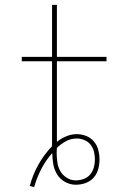

<svg xmlns="http://www.w3.org/2000/svg" viewBox="-20 -755 540 793"><path d="M121 18 103 13Q115 -33 138.5 -75Q162 -117 195 -151V-502H70V-520H195V-735H215V-520H420V-502H215V-169Q232 -183 253.5 -192Q275 -201 297 -201Q317 -201 336 -193.5Q355 -186 368 -170.5Q381 -155 386 -135.5Q391 -116 391 -97Q391 -76 385.5 -56Q380 -36 366.5 -21Q353 -6 333.5 1Q314 8 293 8Q270 8 249 -3.5Q228 -15 216 -34.5Q204 -54 200 -77Q196 -100 196 -123Q169 -93 150.5 -57Q132 -21 121 18ZM293 -10Q310 -10 326 -16Q342 -22 352.5 -34.5Q363 -47 367.5 -63.5Q372 -80 372 -96Q372 -113 368 -129Q364 -145 354 -157.5Q344 -170 328.5 -176.5Q313 -183 297 -183Q273 -183 252 -171.5Q231 -160 215 -144Q215 -140 214.5 -135.5Q214 -131 214 -127Q214 -107 216.5 -87Q219 -67 228.5 -49.5Q238 -32 255.5 -21Q273 -10 293 -10Z"/></svg>

Font: Iosevka Curly Thin
Style: Regular
Weight: 100
Monospace: yes
Designer: Belleve Invis
Foundry: Belleve Invis
Version: Version 22.1.2; ttfautohint (v1.8.4)